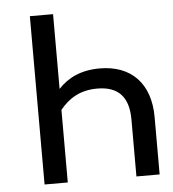

<svg xmlns="http://www.w3.org/2000/svg" viewBox="-51 -736 707 783"><g transform="rotate(-5 303.0 -344.5)"><path d="M195 0V-297C232 -343 279 -371 348 -371C436 -371 476 -323 476 -234V0H571V-235C571 -371 495 -452 365 -452C289 -452 235 -426 195 -383V-689H100V0Z"/></g></svg>

Font: FiraGO Unicode
Style: Regular
Weight: 400
Designer: bBox Type
Foundry: bBox Type GmbH
Version: Version 1.001;PS 001.001;hotconv 1.0.88;makeotf.lib2.5.64775